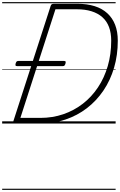

<svg xmlns="http://www.w3.org/2000/svg" viewBox="-20 -1145 1112 1780"><path d="M125 0Q97 0 103 -19L450 -1091Q453 -1101 460 -1105.5Q467 -1110 483 -1110H695Q787 -1110 857 -1088Q927 -1066 975 -1022Q1023 -978 1047.5 -914.5Q1072 -851 1072 -768Q1072 -634 1037.5 -517Q1003 -400 938.5 -305Q874 -210 785.5 -142Q697 -74 587.5 -37Q478 0 354 0ZM169 -52H354Q467 -52 566.5 -86Q666 -120 747.5 -183Q829 -246 888 -334.5Q947 -423 979 -532.5Q1011 -642 1011 -768Q1011 -840 990.5 -894.5Q970 -949 929 -985.5Q888 -1022 828.5 -1040.5Q769 -1059 693 -1059H494ZM139 -532Q126 -532 124 -538.5Q122 -545 125 -556Q128 -567 133 -573.5Q138 -580 151 -580H573Q587 -580 588.5 -573Q590 -566 587 -556Q584 -545 579 -538.5Q574 -532 562 -532ZM0 605H1052V615H0ZM0 -20H1052V0H0ZM0 -505H1052V-500H0ZM0 -1125H1052V-1115H0Z"/></svg>

Font: Playwrite CU Guides
Style: Regular
Weight: 400
Designer: Veronika Burian, José Scaglione
Foundry: TypeTogether
Version: Version 1.003